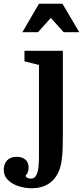

<svg xmlns="http://www.w3.org/2000/svg" viewBox="-109 -810 441 1020"><path d="M225 -540V-85Q225 -11 220 31.5Q215 74 203 101Q184 144 148 167Q112 190 59 190Q25 190 -9 179.5Q-43 169 -66 147Q-89 125 -89 91Q-89 62 -71.5 42.5Q-54 23 -20 23Q8 23 25.5 37.5Q43 52 43 81Q43 93 39 104Q35 115 27 123Q29 132 38 135.5Q47 139 54 139Q76 139 85 118.5Q94 98 96 71Q98 44 98 24V-465L21 -484V-540ZM312 -639 223 -790H98L10 -639H93L161 -715L229 -639Z"/></svg>

Font: Domine
Style: Regular
Weight: 400
Designer: Pablo Impallari, Rodrigo Fuenzalida, Brenda Gallo
Foundry: Pablo Impallari, Rodrigo Fuenzalida, Brenda Gallo
Version: Version 2.000;September 19, 2022;FontCreator 14.0.0.2877 64-